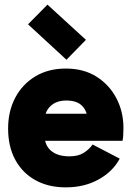

<svg xmlns="http://www.w3.org/2000/svg" viewBox="-20 -800 568 829"><path d="M264 9Q189 9 133 -22Q77 -53 46 -110Q15 -167 15 -245Q15 -320 46 -378.5Q77 -437 133 -470.5Q189 -504 264 -504Q342 -504 397.5 -468.5Q453 -433 483 -375Q513 -317 513 -248Q513 -230 512 -215Q511 -200 509 -192H143V-309H367L358 -279Q358 -318 335.5 -342Q313 -366 266 -366Q223 -366 197.5 -341.5Q172 -317 172 -275V-219Q172 -173 200.5 -149Q229 -125 279 -125Q317 -125 340.5 -139.5Q364 -154 380 -176L497 -115Q467 -59 405.5 -25Q344 9 264 9ZM267 -542 101 -695 185 -780 351 -628Z"/></svg>

Font: Gabarito Black
Style: Regular
Weight: 900
Designer: Leandro Assis / Alvaro Franca / Felipe Casaprima
Foundry: Naipe Foundry
Version: Version 1.000